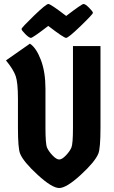

<svg xmlns="http://www.w3.org/2000/svg" viewBox="-20 -931 574 963"><path d="M484 -700V-291Q484 -186 473 -160Q456 -119 384.5 -53.5Q313 12 277 12Q241 12 169.5 -53.5Q98 -119 81 -160Q70 -186 70 -291V-436Q70 -517 58.5 -550Q47 -583 10 -628L130 -712Q162 -691 185 -630.5Q208 -570 208 -486V-291Q208 -209 216 -190.5Q224 -172 243.5 -151.5Q263 -131 277 -131Q291 -131 310.5 -151.5Q330 -172 338 -190.5Q346 -209 346 -291V-700ZM222 -801Q144 -741 135 -741Q126 -741 107 -760Q88 -779 88 -785.5Q88 -792 149.5 -851.5Q211 -911 222.5 -911Q234 -911 312 -851Q390 -911 399 -911Q408 -911 427 -892Q446 -873 446 -866.5Q446 -860 384.5 -800.5Q323 -741 311.5 -741Q300 -741 222 -801Z"/></svg>

Font: Germania One
Style: Regular
Weight: 400
Designer: John Vargas Beltran
Foundry: John Vargas Beltran
Version: Version 1.001